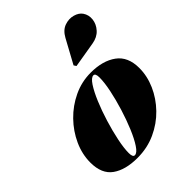

<svg xmlns="http://www.w3.org/2000/svg" viewBox="-211 -859 986 986"><g transform="rotate(-45 282.0 -365.5)"><path d="M460 -569 320.5 -545.5 312 -558.5 382.5 -688Q402.5 -724.5 433.2 -735.2Q464 -746 492.8 -738Q521.5 -730 535 -710.5Q551.5 -686.5 548 -656Q544.5 -625.5 522 -600.5Q499.5 -575.5 460 -569ZM208.5 10Q121.5 10 70.8 -26Q20 -62 20 -144.5Q20 -204.5 46.2 -262.5Q72.5 -320.5 118 -367.2Q163.5 -414 222.8 -442Q282 -470 348 -470Q435 -470 488.2 -431.2Q541.5 -392.5 541.5 -310Q541.5 -252 516.5 -195.2Q491.5 -138.5 446.5 -92Q401.5 -45.5 340.8 -17.8Q280 10 208.5 10ZM208.5 -9.5Q225 -9.5 245.2 -40Q265.5 -70.5 286 -119.5Q306.5 -168.5 323.8 -224.5Q341 -280.5 351.8 -332.5Q362.5 -384.5 362.5 -420.5Q362.5 -450.5 348 -450.5Q331.5 -450.5 311.2 -419.8Q291 -389 270.5 -340.2Q250 -291.5 232.8 -235.2Q215.5 -179 204.8 -127Q194 -75 194 -39.5Q194 -9.5 208.5 -9.5Z"/></g></svg>

Font: Bodoni* 11pt Fatface
Style: Italic
Weight: 900
Italic angle: -13°
Version: Version 2.3